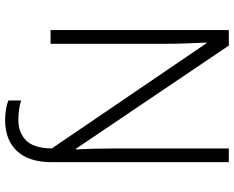

<svg xmlns="http://www.w3.org/2000/svg" viewBox="-104 -744 936 769"><g transform="rotate(90 364.5 -359.0)"><path d="M460 89Q436 89 415 85Q394 81 382 76V25Q398 30 418 33Q438 36 460 36Q510 36 541.5 5.5Q573 -25 574 -98L153 -717H150Q152 -681 153.5 -633Q155 -585 155 -538V-93H100V-807H162L575 -195H578Q576 -229 575 -277Q574 -325 574 -370V-807H629V-98Q629 -6 584.5 41.5Q540 89 460 89Z"/></g></svg>

Font: Noto Sans Kannada UI Light
Style: Regular
Weight: 300
Designer: Jelle Bosma - Monotype Design Team
Foundry: Monotype Imaging Inc.
Version: Version 2.005; ttfautohint (v1.8.4.7-5d5b)